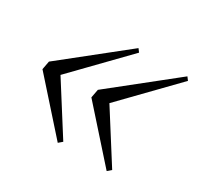

<svg xmlns="http://www.w3.org/2000/svg" viewBox="-97 -553 649 629"><g transform="rotate(30 227.5 -238.5)"><path d="M187 -38 23 -222 29 -254 261 -439 270 -427 64 -215 71 -255 201 -50ZM372 -38 208 -222 214 -254 446 -439 455 -427 249 -215 256 -255 386 -50Z"/></g></svg>

Font: Source Serif 4 60pt
Style: Italic
Weight: 400
Italic angle: -12°
Version: Version 4.004;hotconv 1.0.116;makeotfexe 2.5.65601